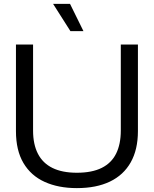

<svg xmlns="http://www.w3.org/2000/svg" viewBox="-20 -958 791 987"><path d="M375 9Q280 9 209.5 -23Q139 -55 100.5 -120Q62 -185 62 -284V-729H150V-287Q150 -216 175 -167.5Q200 -119 250 -94.5Q300 -70 375 -70Q453 -70 503 -95Q553 -120 577 -168.5Q601 -217 601 -287V-729H689V-284Q689 -189 652 -123.5Q615 -58 545 -24.5Q475 9 375 9ZM342 -798 253 -938H340L409 -798Z"/></svg>

Font: Mona Sans SemiExpanded
Style: Regular
Weight: 400
Width: 6
Designer: Deni Anggara
Foundry: GitHub
Version: Version 2.000